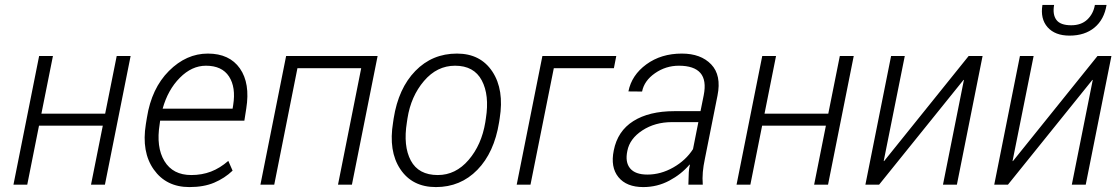

<svg xmlns="http://www.w3.org/2000/svg" viewBox="-20 -758 4594 788"><path d="M410.6 0H353.5L401.9 -242.2H140.1L91.8 0H35.2L140.6 -528.3H197.3L149.9 -291.5H411.6L459 -528.3H516.1Z M757.3 9.8Q662.1 9.8 611.1 -62.3Q560.1 -134.3 578.6 -248.5L583 -275.4Q602.1 -395.5 673.3 -466.8Q744.6 -538.1 833 -538.1Q921.9 -538.1 964.6 -477.1Q1007.3 -416 990.7 -312.5L982.9 -262.7H637.2L635.3 -248.5Q620.1 -154.3 654.8 -96.9Q689.5 -39.6 765.1 -39.6Q808.6 -39.6 845.7 -53.7Q882.8 -67.9 917 -97.7L934.6 -57.6Q901.9 -26.4 859.1 -8.3Q816.4 9.8 757.3 9.8ZM825.2 -488.3Q767.1 -488.3 718 -438.7Q668.9 -389.2 647.5 -312H934.6L937 -326.7Q948.7 -399.9 919.9 -444.1Q891.1 -488.3 825.2 -488.3Z M1424.3 0H1367.2L1462.4 -478H1200.7L1105.5 0H1048.8L1154.3 -528.3H1529.8Z M1595.7 -272Q1615.2 -395.5 1684.6 -466.8Q1753.9 -538.1 1855.5 -538.1Q1952.1 -538.1 2001 -463.9Q2049.8 -389.6 2030.8 -272L2028.3 -255.9Q2008.3 -131.8 1939.2 -61Q1870.1 9.8 1769 9.8Q1671.9 9.8 1622.8 -64Q1573.7 -137.7 1593.3 -255.9ZM1649.9 -255.9Q1634.3 -158.7 1666 -99.1Q1697.8 -39.6 1776.9 -39.6Q1850.1 -39.6 1903.3 -101.6Q1956.5 -163.6 1971.7 -255.9L1974.1 -272Q1989.3 -367.7 1957.3 -428Q1925.3 -488.3 1847.7 -488.3Q1773.4 -488.3 1720 -425.5Q1666.5 -362.8 1652.3 -272Z M2499.5 -478H2252.9L2157.2 0H2100.6L2206.1 -528.3H2509.3Z M2805.2 0Q2806.2 -37.6 2806.9 -51Q2807.6 -64.5 2811.5 -82L2810.1 -82.5Q2775.9 -42.5 2726.6 -16.4Q2677.2 9.8 2620.1 9.8Q2551.3 9.8 2518.1 -31Q2484.9 -71.8 2499 -140.6Q2514.6 -220.2 2579.3 -261Q2644 -301.8 2748 -301.8H2855L2868.2 -367.2Q2880.4 -428.7 2854.5 -458.5Q2828.6 -488.3 2766.1 -488.3Q2712.4 -488.3 2668.2 -457.5Q2624 -426.8 2615.2 -382.3L2559.1 -382.8Q2572.3 -449.7 2632.8 -493.9Q2693.4 -538.1 2778.3 -538.1Q2856.4 -538.1 2898.9 -493.7Q2941.4 -449.2 2924.8 -366.2L2873 -106.4Q2866.7 -76.7 2864.5 -51.8Q2862.3 -26.9 2864.3 0ZM2637.2 -41.5Q2691.9 -41.5 2743.4 -70.8Q2794.9 -100.1 2824.2 -146L2846.2 -256.8H2737.8Q2668.5 -256.8 2616.5 -222.9Q2564.5 -189 2554.7 -138.7Q2544.9 -92.3 2566.2 -66.9Q2587.4 -41.5 2637.2 -41.5Z M3378.4 0H3321.3L3369.6 -242.2H3107.9L3059.6 0H3002.9L3108.4 -528.3H3165L3117.7 -291.5H3379.4L3426.8 -528.3H3483.9Z M3955.6 -528.3H4012.7L3907.2 0H3850.1L3936 -429.7L3934.6 -430.2L3587.9 0H3531.7L3637.2 -528.3H3693.4L3606.9 -97.2L3608.4 -96.7Z M4484.4 -528.3H4541.5L4436 0H4378.9L4464.8 -429.7L4463.4 -430.2L4116.7 0H4060.5L4166 -528.3H4222.2L4135.7 -97.2L4137.2 -96.7ZM4521.5 -737.8Q4511.7 -677.7 4471.9 -644.8Q4432.1 -611.8 4369.6 -611.8Q4310.1 -611.8 4279.5 -646.2Q4249 -680.7 4258.3 -737.8H4306.2Q4299.3 -698.2 4315.7 -676.3Q4332 -654.3 4376.5 -654.3Q4417.5 -654.3 4442.4 -677.7Q4467.3 -701.2 4473.6 -737.8Z"/></svg>

Font: Franko
Style: Light Italic
Weight: 300
Designer: Google
Version: Version 1.200310; 2013